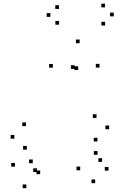

<svg xmlns="http://www.w3.org/2000/svg" viewBox="-20 -973 660 1036"><path d="M196.8 -33.1V-53.1H176.8V-33.1ZM156.8 -92.4V-112.4H136.8V-92.4ZM179.4 -44.8V-64.8H159.4V-44.8ZM382.6 -601.2V-621.2H362.6V-601.2ZM402 -595.2V-615.2H382V-595.2ZM412.8 -54.1V-74.1H392.8V-54.1ZM493.5 15.4V-4.6H473.5V15.4ZM565.5 -52.2V-72.2H545.5V-52.2ZM506.4 -137.8V-157.8H486.4V-137.8ZM530.9 -99.5V-119.5H510.9V-99.5ZM517 -608.3V-628.3H497V-608.3ZM409.7 -739.8V-759.8H389.7V-739.8ZM265.1 -607.8V-627.8H245.1V-607.8ZM60.6 -73.8V-93.8H40.6V-73.8ZM122.2 42.4V22.4H102.2V42.4ZM505.9 -209.7V-229.7H485.9V-209.7ZM568.8 -275.7V-295.7H548.8V-275.7ZM500.8 -336.5V-356.5H480.8V-336.5ZM120.2 -292.4V-312.4H100.2V-292.4ZM57.4 -224.7V-244.7H37.4V-224.7ZM124.6 -165.6V-185.6H104.6V-165.6ZM547.2 -835.3V-855.3H527.2V-835.3ZM593.8 -884.8V-904.8H573.8V-884.8ZM546.8 -933.2V-953.2H526.8V-933.2ZM298.3 -924.8V-944.8H278.3V-924.8ZM251.8 -882.1V-902.1H231.8V-882.1ZM298.8 -839.8V-859.8H278.8V-839.8Z"/></svg>

Font: Monaspace Radon Dots Var
Style: Regular
Weight: 400
Designer: Riley Cran and the Lettermatic Team
Version: Version 1.100 (Monaspace Radon Dots)